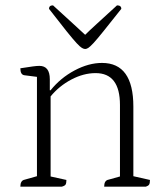

<svg xmlns="http://www.w3.org/2000/svg" viewBox="-20 -697 618 717"><path d="M56 0Q56 -23 72 -26L118 -39V-410L71 -416Q56 -418 56 -442Q88 -447 103 -449Q118 -451 127 -451Q166 -451 166 -401V-360H169Q206 -406 258.5 -434Q311 -462 361 -462Q478 -462 478 -299V-39L540 -25Q540 -13 537 -8Q534 -3 525 0H369Q369 -23 385 -26L428 -38V-305Q428 -424 337 -424Q292 -424 246.5 -400Q201 -376 169 -337V-38L228 -25Q228 -13 225 -8Q222 -3 211 0ZM298 -514Q293 -514 286 -518Q279 -522 266 -536Q253 -550 228.5 -580.5Q204 -611 163 -664Q163 -677 178 -677Q225 -634 253.5 -608Q282 -582 298 -567Q313 -582 341.5 -608Q370 -634 417 -677Q433 -677 433 -664Q391 -611 366.5 -580.5Q342 -550 329 -536Q316 -522 309.5 -518Q303 -514 298 -514Z"/></svg>

Font: Petrona ExtraLight
Style: Regular
Weight: 200
Designer: Ringo R. Seeber
Foundry: Ringo R. Seeber
Version: Version 2.001; ttfautohint (v1.8.3)